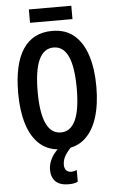

<svg xmlns="http://www.w3.org/2000/svg" viewBox="-69 -915 714 1189"><g transform="rotate(-5 288.5 -320.0)"><path d="M532 -358Q532 -248 506 -165.5Q480 -83 426.5 -36.5Q373 10 289 10Q204 10 150.5 -37Q97 -84 71.5 -167Q46 -250 46 -359Q46 -540 107.5 -632.5Q169 -725 289 -725Q373 -725 426.5 -678.5Q480 -632 506 -549.5Q532 -467 532 -358ZM167 -358Q167 -94 289 -94Q349 -94 379.5 -159Q410 -224 410 -358Q410 -622 289 -622Q167 -622 167 -358ZM421 -870V-787H157V-870ZM289 108Q289 129 300 141.5Q311 154 332 154Q344 154 352 151.5Q360 149 366 146V219Q357 224 342.5 227Q328 230 309 230Q255 230 228 204Q201 178 201 130Q201 94 221.5 56.5Q242 19 285 -14L345 0Q313 34 301 58Q289 82 289 108Z"/></g></svg>

Font: Noto Sans ExtraCondensed SemiBold
Style: Regular
Weight: 600
Width: 2
Designer: Monotype Design Team
Foundry: Monotype Imaging Inc.
Version: Version 2.013; ttfautohint (v1.8.4.7-5d5b)